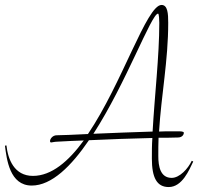

<svg xmlns="http://www.w3.org/2000/svg" viewBox="-20 -730 810 775"><path d="M0 -142C7 -87 19 19 108 19C189 19 268 -60 339 -164C425 -168 508 -171 595 -173C593 -145 593 -117 593 -90C593 -13 613 25 661 25C716 25 744 -45 760 -78L754 -81C739 -49 705 -12 673 -12C627 -12 619 -59 619 -100C619 -125 619 -149 620 -174C646 -174 671 -174 698 -175C715 -175 722 -186 722 -194C722 -200 709 -200 694 -200H673C657 -200 640 -200 622 -199C631 -347 659 -485 659 -638C659 -675 657 -710 632 -710C572 -710 473 -393 335 -189C275 -186 227 -184 209 -184C192 -184 182 -169 182 -161C182 -157 183 -155 187 -155C189 -155 201 -158 209 -158C246 -160 282 -162 318 -163C257 -79 188 -20 113 -20C37 -20 12 -88 6 -143ZM357 -190C489 -394 591 -675 618 -675C622 -675 623 -648 623 -638C623 -503 604 -343 596 -199C521 -197 432 -193 357 -190Z"/></svg>

Font: Stalemate
Style: Regular
Weight: 400
Designer: Astigmatic (AOETI)
Foundry: Astigmatic (AOETI)
Version: Version 001.000